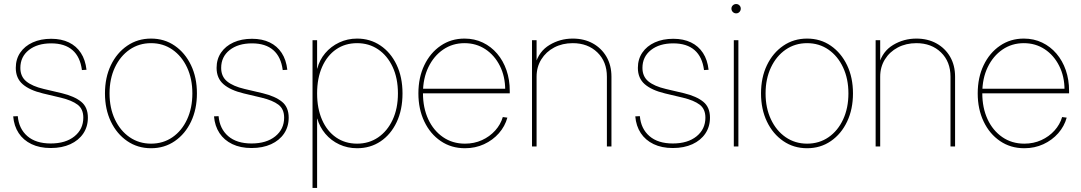

<svg xmlns="http://www.w3.org/2000/svg" viewBox="-20 -720 5313 944"><path d="M229.5 7.8Q174.8 7.8 134.8 -11.5Q94.7 -30.8 71.8 -65.7Q48.8 -100.6 44.9 -147.9L67.4 -148.9Q72.8 -86.9 114.5 -50.8Q156.2 -14.6 229.5 -14.6Q302.7 -14.6 346.2 -49.8Q389.6 -85 389.6 -141.6Q389.6 -184.1 361.6 -205.3Q333.5 -226.6 279.3 -239.7L190.9 -260.7Q125.5 -276.4 91.6 -305.9Q57.6 -335.4 57.6 -386.2Q57.6 -429.2 79.6 -461.4Q101.6 -493.7 140.9 -511.5Q180.2 -529.3 231.9 -529.3Q281.7 -529.3 318.6 -511.5Q355.5 -493.7 377.7 -459.7Q399.9 -425.8 405.3 -377L382.8 -375.5Q374.5 -440.4 336.4 -473.6Q298.3 -506.8 231.9 -506.8Q163.6 -506.8 121.8 -473.9Q80.1 -440.9 80.1 -386.2Q80.1 -343.8 109.4 -319.8Q138.7 -295.9 194.8 -282.7L284.2 -261.7Q346.2 -246.6 379.2 -219.7Q412.1 -192.9 412.1 -141.6Q412.1 -97.2 389.4 -63.5Q366.7 -29.8 325.7 -11Q284.7 7.8 229.5 7.8Z M722.7 8.8Q656.7 8.8 605.5 -26.4Q554.2 -61.5 525.1 -122.3Q496.1 -183.1 496.1 -260.7Q496.1 -338.9 525.1 -399.4Q554.2 -460 605.5 -495.1Q656.7 -530.3 722.7 -530.3Q788.6 -530.3 839.4 -495.1Q890.1 -460 919.2 -399.4Q948.2 -338.9 948.2 -260.7Q948.2 -183.1 919.4 -122.3Q890.6 -61.5 839.6 -26.4Q788.6 8.8 722.7 8.8ZM722.7 -13.7Q782.2 -13.7 828.1 -45.4Q874 -77.1 899.9 -133.1Q925.8 -189 925.8 -260.7Q925.8 -332.5 899.7 -388.4Q873.5 -444.3 827.6 -476.1Q781.7 -507.8 722.7 -507.8Q663.6 -507.8 617.4 -476.1Q571.3 -444.3 544.9 -388.4Q518.6 -332.5 518.6 -260.7Q518.6 -189 544.9 -133.1Q571.3 -77.1 617.4 -45.4Q663.6 -13.7 722.7 -13.7Z M1216.8 7.8Q1162.1 7.8 1122.1 -11.5Q1082 -30.8 1059.1 -65.7Q1036.1 -100.6 1032.2 -147.9L1054.7 -148.9Q1060.1 -86.9 1101.8 -50.8Q1143.6 -14.6 1216.8 -14.6Q1290 -14.6 1333.5 -49.8Q1377 -85 1377 -141.6Q1377 -184.1 1348.9 -205.3Q1320.8 -226.6 1266.6 -239.7L1178.2 -260.7Q1112.8 -276.4 1078.9 -305.9Q1044.9 -335.4 1044.9 -386.2Q1044.9 -429.2 1066.9 -461.4Q1088.9 -493.7 1128.2 -511.5Q1167.5 -529.3 1219.2 -529.3Q1269 -529.3 1305.9 -511.5Q1342.8 -493.7 1365 -459.7Q1387.2 -425.8 1392.6 -377L1370.1 -375.5Q1361.8 -440.4 1323.7 -473.6Q1285.6 -506.8 1219.2 -506.8Q1150.9 -506.8 1109.1 -473.9Q1067.4 -440.9 1067.4 -386.2Q1067.4 -343.8 1096.7 -319.8Q1126 -295.9 1182.1 -282.7L1271.5 -261.7Q1333.5 -246.6 1366.5 -219.7Q1399.4 -192.9 1399.4 -141.6Q1399.4 -97.2 1376.7 -63.5Q1354 -29.8 1313 -11Q1272 7.8 1216.8 7.8Z M1516.6 204.1V-522.5H1539.1V-382.8H1540Q1550.8 -425.3 1578.9 -458.5Q1606.9 -491.7 1647.7 -511Q1688.5 -530.3 1735.8 -530.3Q1799.8 -530.3 1850.3 -496.3Q1900.9 -462.4 1929.9 -401.6Q1959 -340.8 1959 -260.7Q1959 -180.2 1930.2 -119.4Q1901.4 -58.6 1851.1 -24.9Q1800.8 8.8 1735.8 8.8Q1688.5 8.8 1648.2 -10Q1607.9 -28.8 1579.8 -62Q1551.8 -95.2 1540 -136.7H1539.1V204.1ZM1735.8 -13.7Q1793.9 -13.7 1839.1 -44.4Q1884.3 -75.2 1910.4 -130.9Q1936.5 -186.5 1936.5 -260.7Q1936.5 -335.4 1910.4 -391.1Q1884.3 -446.8 1839.1 -477.3Q1793.9 -507.8 1735.8 -507.8Q1676.8 -507.8 1632.6 -477.3Q1588.4 -446.8 1563.7 -391.1Q1539.1 -335.4 1539.1 -260.7Q1539.1 -186.5 1563.5 -130.9Q1587.9 -75.2 1632.3 -44.4Q1676.8 -13.7 1735.8 -13.7Z M2266.1 8.8Q2198.7 8.8 2147 -26.4Q2095.2 -61.5 2066.2 -122.6Q2037.1 -183.6 2037.1 -260.7Q2037.1 -338.9 2066.2 -399.4Q2095.2 -460 2146.5 -495.1Q2197.8 -530.3 2263.7 -530.3Q2313 -530.3 2353.8 -510.7Q2394.5 -491.2 2424.3 -456.3Q2454.1 -421.4 2470.2 -374.8Q2486.3 -328.1 2486.3 -272.9V-261.2H2048.8V-283.7H2472.2L2463.9 -278.3Q2463.9 -344.2 2437.7 -396.2Q2411.6 -448.2 2366.5 -478Q2321.3 -507.8 2263.7 -507.8Q2205.1 -507.8 2158.9 -476.3Q2112.8 -444.8 2086.2 -389.6Q2059.6 -334.5 2059.6 -262.7V-261.7Q2059.6 -189.9 2085.4 -134Q2111.3 -78.1 2158 -45.9Q2204.6 -13.7 2266.1 -13.7Q2311.5 -13.7 2349.6 -31Q2387.7 -48.3 2414.6 -78.1Q2441.4 -107.9 2452.1 -144.5L2474.6 -141.6Q2462.9 -99.1 2432.9 -64.9Q2402.8 -30.8 2359.9 -11Q2316.9 8.8 2266.1 8.8Z M2618.2 -342.8V0H2595.7V-522.5H2618.2V-405.3H2612.3Q2629.9 -467.8 2681.9 -499Q2733.9 -530.3 2795.9 -530.3Q2852.1 -530.3 2894.8 -506.6Q2937.5 -482.9 2961.9 -440.9Q2986.3 -398.9 2986.3 -342.8V0H2963.9V-342.8Q2963.9 -417 2917 -462.4Q2870.1 -507.8 2795.9 -507.8Q2745.1 -507.8 2704.8 -486.6Q2664.6 -465.3 2641.4 -428Q2618.2 -390.6 2618.2 -342.8Z M3288.1 7.8Q3233.4 7.8 3193.4 -11.5Q3153.3 -30.8 3130.4 -65.7Q3107.4 -100.6 3103.5 -147.9L3126 -148.9Q3131.3 -86.9 3173.1 -50.8Q3214.8 -14.6 3288.1 -14.6Q3361.3 -14.6 3404.8 -49.8Q3448.2 -85 3448.2 -141.6Q3448.2 -184.1 3420.2 -205.3Q3392.1 -226.6 3337.9 -239.7L3249.5 -260.7Q3184.1 -276.4 3150.1 -305.9Q3116.2 -335.4 3116.2 -386.2Q3116.2 -429.2 3138.2 -461.4Q3160.2 -493.7 3199.5 -511.5Q3238.8 -529.3 3290.5 -529.3Q3340.3 -529.3 3377.2 -511.5Q3414.1 -493.7 3436.3 -459.7Q3458.5 -425.8 3463.9 -377L3441.4 -375.5Q3433.1 -440.4 3395 -473.6Q3356.9 -506.8 3290.5 -506.8Q3222.2 -506.8 3180.4 -473.9Q3138.7 -440.9 3138.7 -386.2Q3138.7 -343.8 3168 -319.8Q3197.3 -295.9 3253.4 -282.7L3342.8 -261.7Q3404.8 -246.6 3437.7 -219.7Q3470.7 -192.9 3470.7 -141.6Q3470.7 -97.2 3448 -63.5Q3425.3 -29.8 3384.3 -11Q3343.3 7.8 3288.1 7.8Z M3587.9 0V-522.5H3610.4V0ZM3599.6 -654.3Q3589.8 -654.3 3583 -661.1Q3576.2 -668 3576.2 -677.7Q3576.2 -687 3583 -693.6Q3589.8 -700.2 3599.6 -700.2Q3608.9 -700.2 3615.5 -693.6Q3622.1 -687 3622.1 -677.7Q3622.1 -668 3615.5 -661.1Q3608.9 -654.3 3599.6 -654.3Z M3948.2 8.8Q3882.3 8.8 3831.1 -26.4Q3779.8 -61.5 3750.7 -122.3Q3721.7 -183.1 3721.7 -260.7Q3721.7 -338.9 3750.7 -399.4Q3779.8 -460 3831.1 -495.1Q3882.3 -530.3 3948.2 -530.3Q4014.2 -530.3 4064.9 -495.1Q4115.7 -460 4144.8 -399.4Q4173.8 -338.9 4173.8 -260.7Q4173.8 -183.1 4145 -122.3Q4116.2 -61.5 4065.2 -26.4Q4014.2 8.8 3948.2 8.8ZM3948.2 -13.7Q4007.8 -13.7 4053.7 -45.4Q4099.6 -77.1 4125.5 -133.1Q4151.4 -189 4151.4 -260.7Q4151.4 -332.5 4125.2 -388.4Q4099.1 -444.3 4053.2 -476.1Q4007.3 -507.8 3948.2 -507.8Q3889.2 -507.8 3843 -476.1Q3796.9 -444.3 3770.5 -388.4Q3744.1 -332.5 3744.1 -260.7Q3744.1 -189 3770.5 -133.1Q3796.9 -77.1 3843 -45.4Q3889.2 -13.7 3948.2 -13.7Z M4307.6 -342.8V0H4285.2V-522.5H4307.6V-405.3H4301.8Q4319.3 -467.8 4371.3 -499Q4423.3 -530.3 4485.4 -530.3Q4541.5 -530.3 4584.2 -506.6Q4627 -482.9 4651.4 -440.9Q4675.8 -398.9 4675.8 -342.8V0H4653.3V-342.8Q4653.3 -417 4606.4 -462.4Q4559.6 -507.8 4485.4 -507.8Q4434.6 -507.8 4394.3 -486.6Q4354 -465.3 4330.8 -428Q4307.6 -390.6 4307.6 -342.8Z M5016.1 8.8Q4948.7 8.8 4897 -26.4Q4845.2 -61.5 4816.2 -122.6Q4787.1 -183.6 4787.1 -260.7Q4787.1 -338.9 4816.2 -399.4Q4845.2 -460 4896.5 -495.1Q4947.8 -530.3 5013.7 -530.3Q5063 -530.3 5103.8 -510.7Q5144.5 -491.2 5174.3 -456.3Q5204.1 -421.4 5220.2 -374.8Q5236.3 -328.1 5236.3 -272.9V-261.2H4798.8V-283.7H5222.2L5213.9 -278.3Q5213.9 -344.2 5187.7 -396.2Q5161.6 -448.2 5116.5 -478Q5071.3 -507.8 5013.7 -507.8Q4955.1 -507.8 4908.9 -476.3Q4862.8 -444.8 4836.2 -389.6Q4809.6 -334.5 4809.6 -262.7V-261.7Q4809.6 -189.9 4835.4 -134Q4861.3 -78.1 4908 -45.9Q4954.6 -13.7 5016.1 -13.7Q5061.5 -13.7 5099.6 -31Q5137.7 -48.3 5164.6 -78.1Q5191.4 -107.9 5202.1 -144.5L5224.6 -141.6Q5212.9 -99.1 5182.9 -64.9Q5152.8 -30.8 5109.9 -11Q5066.9 8.8 5016.1 8.8Z"/></svg>

Font: Inter 28pt Thin
Style: Regular
Weight: 250
Designer: Rasmus Andersson
Foundry: rsms
Version: Version 4.001;git-66647c0bb